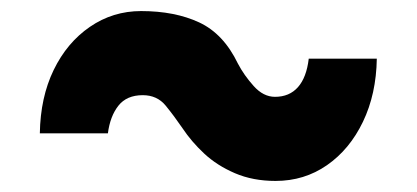

<svg xmlns="http://www.w3.org/2000/svg" viewBox="-20 -490 753 347"><path d="M478 -163Q437 -163 404.5 -177Q372 -191 349 -212.5Q326 -234 310 -258Q295 -280 279.5 -299Q264 -318 238 -318Q209 -318 194 -299Q179 -280 175 -249H52Q53 -314 77 -363.5Q101 -413 142.5 -441.5Q184 -470 235 -470Q296 -470 340 -449.5Q384 -429 410 -375Q421 -354 438.5 -334.5Q456 -315 477 -315Q503 -315 518.5 -332.5Q534 -350 538 -384H661Q660 -320 636 -270Q612 -220 571 -191.5Q530 -163 478 -163Z"/></svg>

Font: Figtree Light ExtraBold
Style: Regular
Weight: 800
Version: Version 2.001;gftools[0.9.30]